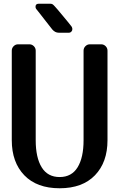

<svg xmlns="http://www.w3.org/2000/svg" viewBox="-20 -997 640 1027"><path d="M427 -726Q427 -740 437 -750Q447 -760 461 -760H521Q535 -760 545 -750Q555 -740 555 -726V-247Q555 -129 488 -59.5Q421 10 299 10Q177 10 110 -59.5Q43 -129 43 -247V-726Q43 -740 53 -750Q63 -760 77 -760H137Q151 -760 161 -750Q171 -740 171 -726V-247Q171 -154 203 -102Q235 -50 299 -50Q363 -50 395 -102Q427 -154 427 -247ZM249 -977Q256 -977 260.5 -974.5Q265 -972 273 -963Q277 -959 288.5 -945.5Q300 -932 314 -915Q328 -898 340.5 -883Q353 -868 359 -860Q367 -851 367 -841Q367 -833 361.5 -827.5Q356 -822 350 -822H294Q275 -822 260 -839Q257 -843 245.5 -857.5Q234 -872 220 -890Q206 -908 194 -923.5Q182 -939 177 -945Q170 -952 170 -961Q170 -977 187 -977Z"/></svg>

Font: Yusei Magic
Style: Regular
Weight: 400
Designer: Tanukizamurai
Foundry: Yusei Magic Project
Version: Version 1.200